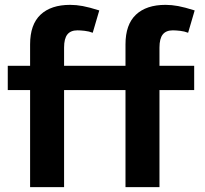

<svg xmlns="http://www.w3.org/2000/svg" viewBox="-20 -771 846 791"><path d="M104 -400H12V-500H104V-588Q104 -670 147 -710.5Q190 -751 269 -751Q294 -751 321 -746Q348 -741 389 -728L362 -636Q347 -642 329 -644Q311 -646 299 -646Q271 -646 257.5 -629Q244 -612 244 -575V-500H387V-400H244V0H104ZM497 -400H405V-500H497V-588Q497 -670 540 -710.5Q583 -751 662 -751Q687 -751 714 -746Q741 -741 782 -728L755 -636Q740 -642 722 -644Q704 -646 692 -646Q664 -646 650.5 -629Q637 -612 637 -575V-500H780V-400H637V0H497ZM234 -500H518V-400H234Z"/></svg>

Font: Moderustic SemiBold
Style: Regular
Weight: 600
Designer: Tural Alisoy
Foundry: TAFT Foundry
Version: Version 2.120